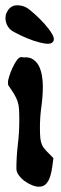

<svg xmlns="http://www.w3.org/2000/svg" viewBox="-20 -702 232 726"><path d="M60 -486Q66 -486 70 -485Q92 -487 106.5 -476.5Q121 -466 128.5 -449.5Q136 -433 139 -413Q142 -393 142 -377Q142 -338 136.5 -299Q131 -260 131 -220Q131 -194 132.5 -179.5Q134 -165 139 -154Q144 -143 154.5 -132Q165 -121 182 -104Q180 -89 177.5 -70.5Q175 -52 170 -35.5Q165 -19 155 -7.5Q145 4 127 4Q115 4 100.5 -2Q86 -8 73 -17.5Q60 -27 51 -39.5Q42 -52 42 -64Q42 -110 47.5 -155.5Q53 -201 53 -247Q53 -272 52 -288.5Q51 -305 46.5 -318.5Q42 -332 33.5 -346Q25 -360 11 -380L10 -391Q10 -398 15 -414Q20 -430 27.5 -446Q35 -462 43.5 -474Q52 -486 60 -486ZM10 -663Q23 -682 45 -682Q67 -682 84 -671Q93 -665 112 -648Q131 -631 148.5 -611.5Q166 -592 177 -573.5Q188 -555 181 -545Q174 -534 152.5 -537Q131 -540 106 -548.5Q81 -557 58.5 -568Q36 -579 26 -585Q7 -598 2 -621Q-3 -644 10 -663Z"/></svg>

Font: Reclame
Style: Regular
Weight: 400
Designer: Peter Wiegel
Foundry: Peter Wiegel
Version: Version 1.000